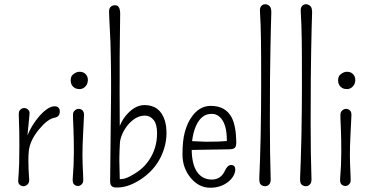

<svg xmlns="http://www.w3.org/2000/svg" viewBox="-20 -883 1760 915"><path d="M265.1 -352.1Q265.1 -325.7 238.8 -321.8Q206.5 -315.4 166 -266.6Q122.6 -213.9 117.2 -162.6Q115.2 -140.1 115.2 -121.6Q115.2 -77.1 119.1 -28.3Q120.1 -12.2 111.1 -3.9Q102.1 4.4 91.6 4.4Q81.1 4.4 73.2 -3.2Q65.4 -10.7 66.9 -26.1Q68.4 -41.5 69.3 -61.8Q70.3 -82 71.3 -104.5Q72.3 -142.6 72.3 -189.5Q72.3 -268.6 70.3 -306.9Q68.4 -345.2 70.8 -351.1Q73.2 -356.9 77.1 -360.4Q85.4 -368.2 95.5 -368.2Q105.5 -368.2 113.5 -360.8Q121.6 -353.5 120.8 -342Q120.1 -330.6 118.9 -319.6Q117.7 -308.6 116.2 -292.5Q113.3 -266.6 110.8 -237.3Q130.9 -287.6 168 -330.1Q209.5 -376.5 240.2 -376.5Q253.4 -376.5 259.3 -369.1Q265.1 -361.8 265.1 -352.1Z M396 -517.6Q399.4 -509.8 398.7 -498.8Q397.9 -487.8 393.6 -480Q389.2 -472.2 383.3 -467.3Q372.1 -458.5 360.4 -458.5Q348.6 -458.5 341.8 -461.2Q335 -463.9 329.6 -468.8Q316.9 -480.5 316.9 -499.5Q316.9 -518.6 326.7 -526.9Q342.8 -541 358.9 -541Q385.3 -541 396 -517.6ZM369.6 -4.9Q361.3 3.4 351.6 3.4Q341.8 3.4 333.3 -3.9Q324.7 -11.2 326.7 -33.7Q332 -95.7 332 -159.2Q332 -222.7 330.3 -262Q328.6 -301.3 327.9 -321.3Q327.1 -341.3 329.6 -347.2Q332 -353 336.4 -356.4Q344.7 -364.3 355 -364.3Q365.2 -364.3 373 -356.9Q380.9 -349.6 380.4 -334Q377.9 -283.2 375.5 -233.9Q373 -184.6 373 -145Q373 -105.5 375.5 -63.2Q377.9 -21 375.7 -14.9Q373.5 -8.8 369.6 -4.9Z M504.9 -18.1 509.3 -440.4V-503.9Q509.3 -534.7 508.8 -564Q508.3 -593.3 507.8 -622.6Q507.3 -651.9 506.3 -683.1Q503.4 -751 501 -792.2Q498.5 -833.5 501.2 -840.3Q503.9 -847.2 508.3 -851.1Q515.1 -857.9 528.8 -857.9Q552.7 -857.9 552.7 -817.4L550.3 -612.8V-514.6Q550.3 -484.9 550 -451.7Q549.8 -418.5 550.3 -385.3Q550.8 -315.9 550.8 -282.7Q565.9 -320.8 594.2 -347.7Q629.9 -382.3 668.9 -382.3Q743.2 -382.3 766.1 -306.6Q773.4 -282.2 773.4 -247.8Q773.4 -213.4 763.4 -179.2Q753.4 -145 736.3 -116.5Q719.2 -87.9 696.3 -65.2Q673.3 -42.5 647.9 -26.4Q584.5 14.2 528.8 10.3Q504.9 8.3 504.9 -18.1ZM548.8 -127V-115.7Q548.8 -103.5 550.8 -29.3Q572.8 -28.3 598.1 -42Q629.9 -58.6 651.1 -76.2Q672.4 -93.8 689.5 -118.7Q728.5 -175.8 728.5 -248Q728.5 -291 711.9 -311.5Q695.3 -332 670.7 -332Q646 -332 625.2 -319.1Q604.5 -306.2 588.6 -286.6Q572.8 -267.1 562.7 -244.1Q552.7 -221.2 551.5 -201.4Q550.3 -181.6 549.8 -167.2Q549.3 -152.8 549.1 -143.1Q548.8 -133.3 548.8 -127Z M1061 -210.9Q1062 -295.9 1025.4 -327.1Q1010.7 -340.3 989.7 -340.3Q968.8 -340.3 955.1 -332.5Q941.4 -324.7 930.9 -311.5Q920.4 -298.3 913.3 -281.5Q906.2 -264.6 901.9 -247.1Q897.5 -228.5 895.5 -210.4L962.4 -207.5Q1027.8 -207.5 1061 -210.9ZM893.6 -168.5Q894.5 -101.1 918 -65.4Q943.4 -27.3 989.7 -27.3Q1032.2 -27.3 1051.8 -69.3Q1064 -96.7 1082 -96.7Q1090.3 -96.7 1095.9 -91.3Q1101.6 -85.9 1101.1 -72.5Q1100.6 -59.1 1091.6 -43.5Q1082.5 -27.8 1066.4 -15.6Q1031.2 11.7 981.9 11.7Q928.7 11.7 890.1 -33.7Q849.6 -81.5 849.6 -147.5Q849.6 -213.4 861.1 -254.6Q872.6 -295.9 891.6 -323.2Q928.7 -378.4 984.4 -378.4Q1055.7 -378.4 1084.5 -322.3Q1104.5 -283.2 1106 -207.5Q1106.4 -186 1099.1 -178.7Q1091.8 -171.4 1069.3 -171.4Z M1270 -28.3Q1270.5 -12.2 1262.5 -3.9Q1254.4 4.4 1243.2 4.4Q1231.9 4.4 1223.1 -3.2Q1214.4 -10.7 1215.8 -37.6Q1217.3 -64.5 1219 -118.4Q1220.7 -172.4 1222.2 -235.4Q1224.6 -374 1224.6 -467.5Q1224.6 -561 1224.4 -607.9Q1224.1 -654.8 1223.6 -694.3Q1222.7 -768.6 1218.8 -830.1Q1217.8 -845.7 1225.1 -854.2Q1232.4 -862.8 1243.7 -862.8Q1254.9 -862.8 1264.4 -854.2Q1273.9 -845.7 1272.9 -820.3Q1272 -794.9 1270.8 -746.6Q1269.5 -698.2 1268.6 -638.7Q1267.6 -579.1 1266.8 -509.8Q1266.1 -440.4 1266.1 -295.9Q1266.1 -151.4 1270 -28.3Z M1464.4 -28.3Q1464.8 -12.2 1456.8 -3.9Q1448.7 4.4 1437.5 4.4Q1426.3 4.4 1417.5 -3.2Q1408.7 -10.7 1410.2 -37.6Q1411.6 -64.5 1413.3 -118.4Q1415 -172.4 1416.5 -235.4Q1418.9 -374 1418.9 -467.5Q1418.9 -561 1418.7 -607.9Q1418.5 -654.8 1418 -694.3Q1417 -768.6 1413.1 -830.1Q1412.1 -845.7 1419.4 -854.2Q1426.8 -862.8 1438 -862.8Q1449.2 -862.8 1458.7 -854.2Q1468.3 -845.7 1467.3 -820.3Q1466.3 -794.9 1465.1 -746.6Q1463.9 -698.2 1462.9 -638.7Q1461.9 -579.1 1461.2 -509.8Q1460.4 -440.4 1460.4 -295.9Q1460.4 -151.4 1464.4 -28.3Z M1670.4 -517.6Q1673.8 -509.8 1673.1 -498.8Q1672.4 -487.8 1668 -480Q1663.6 -472.2 1657.7 -467.3Q1646.5 -458.5 1634.8 -458.5Q1623 -458.5 1616.2 -461.2Q1609.4 -463.9 1604 -468.8Q1591.3 -480.5 1591.3 -499.5Q1591.3 -518.6 1601.1 -526.9Q1617.2 -541 1633.3 -541Q1659.7 -541 1670.4 -517.6ZM1644 -4.9Q1635.7 3.4 1626 3.4Q1616.2 3.4 1607.7 -3.9Q1599.1 -11.2 1601.1 -33.7Q1606.4 -95.7 1606.4 -159.2Q1606.4 -222.7 1604.7 -262Q1603 -301.3 1602.3 -321.3Q1601.6 -341.3 1604 -347.2Q1606.4 -353 1610.8 -356.4Q1619.1 -364.3 1629.4 -364.3Q1639.6 -364.3 1647.5 -356.9Q1655.3 -349.6 1654.8 -334Q1652.3 -283.2 1649.9 -233.9Q1647.5 -184.6 1647.5 -145Q1647.5 -105.5 1649.9 -63.2Q1652.3 -21 1650.1 -14.9Q1647.9 -8.8 1644 -4.9Z"/></svg>

Font: Pompiere 
Style: Regular
Weight: 400
Designer: Karolina Lach
Foundry: Sorkin Type Co.
Version: Version 1.002